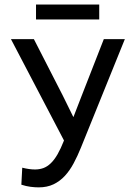

<svg xmlns="http://www.w3.org/2000/svg" viewBox="-20 -809 590 838"><path d="M77.1 -77.1Q92.8 -73.2 106.4 -71.3Q120.1 -69.3 132.8 -69.3Q152.3 -69.3 169.2 -75.4Q186 -81.5 201.4 -96.2Q216.8 -110.8 231 -135.3Q245.1 -159.7 259.3 -195.8L27.8 -638.2H127.9L253.9 -392.1L299.8 -298.8H300.8L335 -387.2L433.1 -638.2H524.9L333 -164.1Q318.4 -127.9 301.5 -96.4Q284.7 -64.9 263.2 -41.5Q241.7 -18.1 213.6 -4.6Q185.5 8.8 148.9 8.8Q131.8 8.8 113 6.3Q94.2 3.9 73.2 -2.9ZM413.1 -724.1H137.2V-789.1H413.1ZM0 -638.2Z"/></svg>

Font: Code New Roman
Style: Regular
Weight: 400
Monospace: yes
Designer: Sam Radian
Foundry: Code New Roman
Version: Version 2.00 November 29, 2014